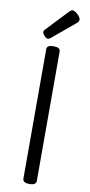

<svg xmlns="http://www.w3.org/2000/svg" viewBox="-121 -1184 580 1241"><g transform="rotate(10 169.0 -563.0)"><path d="M169 14Q147 14 136 7Q125 0 125 -14V-863Q125 -877 136 -883.5Q147 -890 169 -890Q191 -890 202 -883.5Q213 -877 213 -863V-14Q213 0 202 7Q191 14 169 14ZM124 -931Q114 -931 100.5 -945Q87 -959 87 -969Q87 -973 88 -976.5Q89 -980 95 -986L230 -1129Q235 -1134 239.5 -1137Q244 -1140 249 -1140Q259 -1140 272 -1131Q285 -1122 294.5 -1110Q304 -1098 304 -1088Q304 -1081 301.5 -1076Q299 -1071 289 -1063L143 -941Q137 -937 132.5 -934Q128 -931 124 -931Z"/></g></svg>

Font: Playwrite GB J
Style: Regular
Weight: 400
Designer: Veronika Burian, José Scaglione
Foundry: TypeTogether
Version: Version 1.002